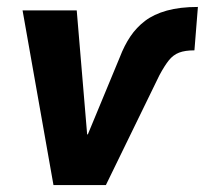

<svg xmlns="http://www.w3.org/2000/svg" viewBox="-20 -533 590 553"><path d="M134 0 45 -503H201L231 -146H233L325 -368Q338 -402 355.5 -428Q373 -454 398 -473Q423 -492 460.5 -502.5Q498 -513 550 -513L540 -388Q513 -388 496 -381.5Q479 -375 466.5 -359.5Q454 -344 439 -316L285 0Z"/></svg>

Font: Nunito Sans 7pt Condensed ExtraBold
Style: Italic
Weight: 800
Width: 3
Italic angle: -9°
Designer: Vernon Adams
Foundry: Vernon Adams
Version: Version 3.101;gftools[0.9.27]